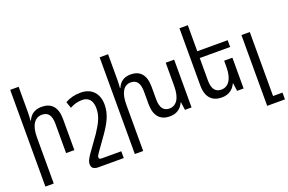

<svg xmlns="http://www.w3.org/2000/svg" viewBox="-119 -1191 2783 1858"><g transform="rotate(-20 1272.5 -262.0)"><path d="M165 -760H78V236H164V-241C164 -365 209 -429 284 -429C344 -429 377 -391 377 -303V0H462V-320C462 -445 404 -502 307 -502C231 -502 187 -465 165 -412H161C163 -441 165 -469 165 -498Z M885 236V166H684C662 166 656 159 656 146C656 134 664 120 680 98L779 -41C846 -138 888 -215 888 -314C888 -429 821 -502 708 -502C645 -502 594 -488 548 -462L571 -396C614 -420 654 -430 698 -430C763 -430 801 -388 801 -308C801 -228 770 -167 711 -77L594 87C564 132 554 153 554 179C554 216 575 236 624 236Z M1582 -492V-252C1582 -128 1538 -63 1465 -63C1409 -63 1374 -101 1374 -189V-320C1374 -445 1318 -502 1222 -502C1149 -502 1108 -465 1086 -412H1082C1084 -441 1086 -469 1086 -498V-760H999V236H1085V-241C1085 -365 1126 -429 1198 -429C1256 -429 1289 -391 1289 -303V-172C1289 -48 1348 10 1444 10C1517 10 1563 -28 1586 -81H1590L1601 0H1669V-492Z M2205 -317H2120V-252C2120 -128 2073 -63 2000 -63C1942 -63 1907 -101 1907 -189V-422H2220V-492H1907V-760H1821V-172C1821 -48 1881 10 1979 10C2052 10 2100 -28 2123 -81H2127L2138 0H2205Z M2362 236H2545V166H2448V-493H2362Z"/></g></svg>

Font: Noto Sans Armenian SemiCondensed
Style: Regular
Weight: 400
Width: 4
Designer: Monotype Design Team
Foundry: Monotype Imaging Inc.
Version: Version 2.008